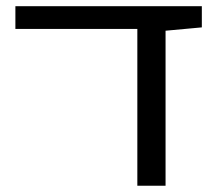

<svg xmlns="http://www.w3.org/2000/svg" viewBox="-20 -595 698 615"><path d="M626.5 -575.2V-507.3L510.3 -496.6V0H419.9V-502.4H29.3V-575.2Z"/></svg>

Font: Heebo
Style: Regular
Weight: 400
Designer: Oded Ezer
Foundry: Meir Sadan
Version: Version 2.001; ttfautohint (v1.5.14-ce02) -l 8 -r 50 -G 200 